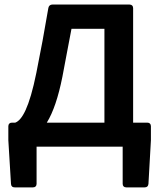

<svg xmlns="http://www.w3.org/2000/svg" viewBox="-20 -644 699 843"><path d="M564.5 -105.5V-608.4C564.5 -618.2 558.6 -624 548.8 -624H210C201.2 -624 194.3 -619.1 192.4 -609.4C172.9 -496.1 161.1 -430.7 139.6 -324.2C108.4 -169.9 76.2 -116.2 46.9 -105.5H32.2C22.5 -105.5 16.6 -99.6 16.6 -89.8V-28.3L28.3 164.1C29.3 174.8 35.2 178.7 44.9 178.7H125C134.8 178.7 140.6 172.9 140.6 163.1V0H518.6V163.1C518.6 172.9 524.4 178.7 534.2 178.7H615.2C625 178.7 630.9 173.8 631.8 163.1L642.6 -28.3V-89.8C642.6 -99.6 636.7 -105.5 627 -105.5ZM253.9 -306.6C270.5 -390.6 277.3 -434.6 293.9 -517.6H438.5V-105.5H185.5C213.9 -151.4 236.3 -218.8 253.9 -306.6Z"/></svg>

Font: Ed Sans Neue SemiBold
Style: Regular
Weight: 600
Designer: Stephen Hutchings
Version: Version 1.004;PS 001.004;hotconv 1.0.88;makeotf.lib2.5.64775